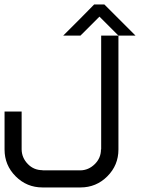

<svg xmlns="http://www.w3.org/2000/svg" viewBox="-20 -823 707 843"><path d="M333.3 -75Q369.2 -75.8 396.2 -102.5Q423.3 -129.2 423.3 -166.7H424.2V-666.7H500L416.7 -750L333.3 -666.7H257.5Q340.8 -749.2 393.3 -803.3H438.3L575 -666.7H500V-166.7Q500 -97.5 451.2 -48.8Q402.5 0 333.3 0H166.7Q97.5 0 48.8 -48.8Q0 -97.5 0 -166.7V-333.3H75V-166.7Q75.8 -130 102.1 -102.9Q128.3 -75.8 166.7 -75.8V-75Z"/></svg>

Font: 0xA000-Squareish-Mono
Style: Squareish-Mono
Weight: 400
Version: Version 0.1